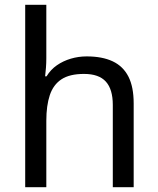

<svg xmlns="http://www.w3.org/2000/svg" viewBox="-20 -780 658 800"><path d="M173 -537Q173 -518 171.5 -498Q170 -478 168 -462H174Q191 -490 217 -508Q243 -526 275 -535.5Q307 -545 341 -545Q406 -545 449.5 -524.5Q493 -504 515 -461Q537 -418 537 -349V0H450V-343Q450 -408 421 -440Q392 -472 330 -472Q270 -472 236 -449.5Q202 -427 187.5 -383.5Q173 -340 173 -277V0H85V-760H173Z"/></svg>

Font: ubangla05
Style: Book
Weight: 400
Designer: Jelle Bosma - Monotype Design Team
Foundry: Monotype Imaging Inc.
Version: Version 2.003